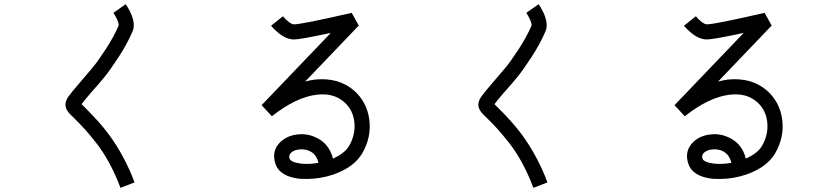

<svg xmlns="http://www.w3.org/2000/svg" viewBox="-20 -820 4040 930"><path d="M341.8 -245.1Q321.3 -264.6 314.5 -272.5Q296.9 -293 296.9 -312.5Q296.9 -331.1 311 -351.6Q325.2 -372.1 364.3 -417Q404.3 -462.9 429.2 -493.2Q454.1 -523.4 492.7 -582.5Q531.2 -641.6 554.7 -696.3Q556.6 -706.1 544.9 -730.5Q537.1 -746.1 529.3 -757.8L588.9 -799.8Q601.6 -781.2 612.3 -758.8Q637.7 -704.1 622.1 -668Q596.7 -608.4 555.7 -545.4Q514.6 -482.4 488.3 -449.7Q461.9 -417 418.9 -369.1Q384.8 -329.1 375 -315.4Q379.9 -310.5 392.6 -297.9Q460.9 -230.5 504.9 -171.9Q583 -66.4 631.8 63.5L563.5 89.8Q539.1 24.4 508.8 -31.2Q478.5 -86.9 444.3 -129.9Q410.2 -172.9 390.6 -194.3Q371.1 -215.8 341.8 -245.1Z M1514.6 -361.3Q1414.1 -349.6 1296.9 -256.8L1247.1 -310.5L1582 -660.2Q1577.1 -659.2 1570.3 -658.2Q1433.6 -628.9 1404.3 -628.9Q1365.2 -628.9 1324.2 -664.1Q1305.7 -679.7 1293 -695.3L1350.6 -741.2Q1361.3 -727.5 1377.4 -714.8Q1393.6 -702.1 1404.3 -702.1Q1441.4 -702.1 1683.6 -757.8L1717.8 -696.3L1458 -424.8Q1482.4 -431.6 1505.9 -434.6Q1562.5 -440.4 1611.3 -426.8Q1658.2 -413.1 1694.3 -381.8Q1756.8 -327.1 1768.6 -242.2Q1780.3 -156.2 1734.4 -77.1Q1695.3 -10.7 1597.7 24.4Q1532.2 46.9 1465.8 46.9Q1448.2 46.9 1431.6 45.9Q1334 35.2 1313.5 -28.3Q1293.9 -90.8 1339.8 -133.8Q1369.1 -161.1 1415 -168Q1460 -174.8 1501 -158.2Q1573.2 -129.9 1592.8 -51.8Q1649.4 -77.1 1670.9 -113.3Q1703.1 -168.9 1696.3 -229Q1689.5 -289.1 1646.5 -326.2Q1594.7 -371.1 1514.6 -361.3ZM1439.5 -27.3Q1477.5 -23.4 1522.5 -31.2Q1512.7 -75.2 1474.6 -90.8Q1458 -96.7 1440.4 -96.7Q1407.2 -96.7 1389.6 -80.1Q1377 -68.4 1382.8 -50.8Q1385.7 -43 1400.4 -36.6Q1415 -30.3 1439.5 -27.3Z M2341.8 -245.1Q2321.3 -264.6 2314.5 -272.5Q2296.9 -293 2296.9 -312.5Q2296.9 -331.1 2311 -351.6Q2325.2 -372.1 2364.3 -417Q2404.3 -462.9 2429.2 -493.2Q2454.1 -523.4 2492.7 -582.5Q2531.2 -641.6 2554.7 -696.3Q2556.6 -706.1 2544.9 -730.5Q2537.1 -746.1 2529.3 -757.8L2588.9 -799.8Q2601.6 -781.2 2612.3 -758.8Q2637.7 -704.1 2622.1 -668Q2596.7 -608.4 2555.7 -545.4Q2514.6 -482.4 2488.3 -449.7Q2461.9 -417 2418.9 -369.1Q2384.8 -329.1 2375 -315.4Q2379.9 -310.5 2392.6 -297.9Q2460.9 -230.5 2504.9 -171.9Q2583 -66.4 2631.8 63.5L2563.5 89.8Q2539.1 24.4 2508.8 -31.2Q2478.5 -86.9 2444.3 -129.9Q2410.2 -172.9 2390.6 -194.3Q2371.1 -215.8 2341.8 -245.1Z M3514.6 -361.3Q3414.1 -349.6 3296.9 -256.8L3247.1 -310.5L3582 -660.2Q3577.1 -659.2 3570.3 -658.2Q3433.6 -628.9 3404.3 -628.9Q3365.2 -628.9 3324.2 -664.1Q3305.7 -679.7 3293 -695.3L3350.6 -741.2Q3361.3 -727.5 3377.4 -714.8Q3393.6 -702.1 3404.3 -702.1Q3441.4 -702.1 3683.6 -757.8L3717.8 -696.3L3458 -424.8Q3482.4 -431.6 3505.9 -434.6Q3562.5 -440.4 3611.3 -426.8Q3658.2 -413.1 3694.3 -381.8Q3756.8 -327.1 3768.6 -242.2Q3780.3 -156.2 3734.4 -77.1Q3695.3 -10.7 3597.7 24.4Q3532.2 46.9 3465.8 46.9Q3448.2 46.9 3431.6 45.9Q3334 35.2 3313.5 -28.3Q3293.9 -90.8 3339.8 -133.8Q3369.1 -161.1 3415 -168Q3460 -174.8 3501 -158.2Q3573.2 -129.9 3592.8 -51.8Q3649.4 -77.1 3670.9 -113.3Q3703.1 -168.9 3696.3 -229Q3689.5 -289.1 3646.5 -326.2Q3594.7 -371.1 3514.6 -361.3ZM3439.5 -27.3Q3477.5 -23.4 3522.5 -31.2Q3512.7 -75.2 3474.6 -90.8Q3458 -96.7 3440.4 -96.7Q3407.2 -96.7 3389.6 -80.1Q3377 -68.4 3382.8 -50.8Q3385.7 -43 3400.4 -36.6Q3415 -30.3 3439.5 -27.3Z"/></svg>

Font: irohakakuC Regular
Style: Regular
Weight: 400
Designer: [Source Han Sans]
Ryoko NISHIZUKA Ë•øÂ°öÊ∂ºÂ≠ê (kana & ideographs); Paul D. Hunt (Latin, Greek & Cyrillic); Wenlong ZHAN
Version: Version 1.001.20160904